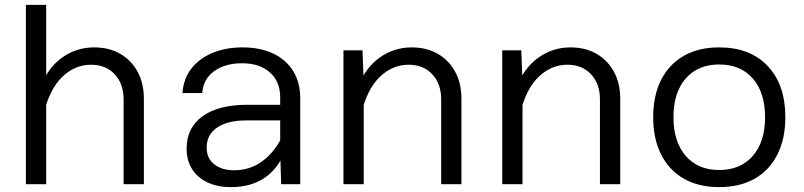

<svg xmlns="http://www.w3.org/2000/svg" viewBox="-20 -754 3290 786"><path d="M486 0V-347Q486 -411 449.5 -450Q413 -489 353 -489Q286 -489 234 -438.5Q182 -388 158 -285L143 -391Q173 -474 232.5 -517Q292 -560 365 -560Q427 -560 472.5 -533.5Q518 -507 543.5 -460Q569 -413 569 -349V0ZM86 0V-734H169V0Z M1131 0 1127 -133V-355Q1127 -420 1085 -457.5Q1043 -495 971 -495Q901 -495 856.5 -462.5Q812 -430 808 -373H727Q731 -432 763.5 -473.5Q796 -515 850 -537.5Q904 -560 973 -560Q1045 -560 1098 -535Q1151 -510 1180 -463.5Q1209 -417 1209 -352V0ZM925 12Q871 12 830 -7Q789 -26 766.5 -61.5Q744 -97 744 -146Q744 -231 809 -278Q874 -325 992 -325H1140V-261H988Q912 -261 869 -232Q826 -203 826 -150Q826 -106 857 -81.5Q888 -57 938 -57Q1003 -57 1052.5 -93Q1102 -129 1133 -191L1143 -127Q1116 -61 1061 -24.5Q1006 12 925 12Z M1786 0V-348Q1786 -411 1749.5 -450Q1713 -489 1653 -489Q1586 -489 1534 -438.5Q1482 -388 1458 -285L1443 -392Q1473 -474 1532.5 -517Q1592 -560 1665 -560Q1727 -560 1772.5 -533.5Q1818 -507 1843.5 -460Q1869 -413 1869 -350V0ZM1386 0V-548H1464L1469 -416V0Z M2436 0V-348Q2436 -411 2399.5 -450Q2363 -489 2303 -489Q2236 -489 2184 -438.5Q2132 -388 2108 -285L2093 -392Q2123 -474 2182.5 -517Q2242 -560 2315 -560Q2377 -560 2422.5 -533.5Q2468 -507 2493.5 -460Q2519 -413 2519 -350V0ZM2036 0V-548H2114L2119 -416V0Z M2924 12Q2840 12 2779.5 -22.5Q2719 -57 2686.5 -121.5Q2654 -186 2654 -274Q2654 -363 2686.5 -427Q2719 -491 2779.5 -525.5Q2840 -560 2924 -560Q3051 -560 3123 -483.5Q3195 -407 3195 -274Q3195 -186 3162.5 -121.5Q3130 -57 3069.5 -22.5Q3009 12 2924 12ZM2924 -58Q3012 -58 3062 -116Q3112 -174 3112 -274Q3112 -375 3062 -432.5Q3012 -490 2924 -490Q2837 -490 2787 -432.5Q2737 -375 2737 -274Q2737 -174 2787 -116Q2837 -58 2924 -58Z"/></svg>

Font: Azeret Mono Thin Light
Style: Regular
Weight: 300
Version: Version 1.002